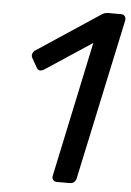

<svg xmlns="http://www.w3.org/2000/svg" viewBox="-51 -739 532 778"><g transform="rotate(5 214.5 -350.0)"><path d="M210 0Q200 0 194.5 -6.5Q189 -13 191 -23L308 -574L120 -450Q98 -436 88 -455L67 -492Q62 -500 65.5 -509.5Q69 -519 79 -525L333 -693Q344 -700 357 -700H410Q420 -700 425 -693.5Q430 -687 429 -677L289 -23Q284 0 262 0Z"/></g></svg>

Font: Lubike
Style: Italic
Weight: 400
Italic angle: -12°
Foundry: Honoka55
Version: Version 1.000;July 22, 2022;FontCreator 14.0.0.2862 64-bit